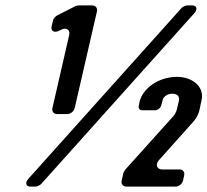

<svg xmlns="http://www.w3.org/2000/svg" viewBox="-20 -687 764 707"><path d="M190 -267H228C240 -267 252 -277 255 -289L337 -645C340 -657 332 -667 320 -667H269C267 -667 258 -665 257 -664L190 -630C184 -627 176 -617 175 -611L170 -590C166 -574 179 -565 196 -573L206 -578C224 -587 239 -577 235 -559L173 -289C170 -277 178 -267 190 -267ZM91 0H111C117 0 128 -5 132 -10L697 -640C708 -653 704 -667 689 -667H669C663 -667 652 -662 648 -657L83 -27C72 -14 76 0 91 0ZM654 -22 658 -41C661 -53 654 -63 642 -63H577C558 -63 551 -81 565 -97L684 -230C699 -246 709 -260 714 -280L722 -317C734 -368 688 -404 632 -404C561 -404 505 -359 494 -313L491 -297C489 -288 494 -281 503 -281H551C561 -281 572 -290 574 -300L579 -319C582 -331 596 -342 615 -342C632 -342 642 -332 639 -317L632 -287C630 -278 626 -269 619 -260L441 -62C440 -60 434 -51 434 -49L428 -22C425 -10 433 0 445 0H627C639 0 651 -10 654 -22Z"/></svg>

Font: DIN Rundschrift
Style: BreitKursiv
Weight: 400
Width: 7
Version: Version 1.027